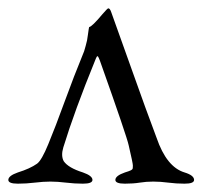

<svg xmlns="http://www.w3.org/2000/svg" viewBox="-23 -438 486 461"><path d="M66 -45Q77 -53 93 -92Q110 -133 132 -193.5Q154 -254 179 -315Q183 -328 186 -341Q187 -346 188 -354Q189 -362 190 -368L191 -373Q198 -374 223 -404Q235 -418 237 -418Q241 -418 244 -409Q264 -354 295.5 -265Q327 -176 353 -107Q377 -37 420 -24Q443 -17 443 -6Q443 3 420 3Q400 3 381 0.5Q362 -2 345 -2Q328 -2 312.5 0.5Q297 3 277 3Q254 3 254 -6Q254 -16 277 -24Q287 -27 291 -29Q295 -31 295.5 -33Q296 -35 296 -41Q296 -46 286 -89Q282 -109 217 -292Q214 -300 212.5 -302Q211 -304 209.5 -302Q208 -300 205 -292Q156 -172 129 -84Q123 -64 130 -51Q141 -35 176 -24Q199 -16 199 -6Q199 3 176 3Q156 3 135.5 0.5Q115 -2 98 -2Q81 -2 60.5 0.5Q40 3 20 3Q-3 3 -3 -6Q-3 -16 20 -24Q49 -33 66 -45Z"/></svg>

Font: EB Garamond
Style: SC
Weight: 400
Version: Version 000.010